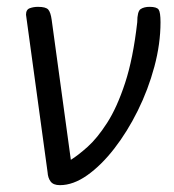

<svg xmlns="http://www.w3.org/2000/svg" viewBox="-20 -527 509 561"><path d="M155 14Q136 14 128 3.5Q120 -7 119 -24L56 -484Q56 -499 67 -503Q78 -507 91 -507Q114 -507 121 -499Q128 -491 131 -469L187 -60Q208 -73 236 -98Q264 -123 293 -168Q322 -213 345.5 -284.5Q369 -356 381 -462Q381 -494 391 -500.5Q401 -507 417 -507Q438 -507 443.5 -499Q449 -491 449 -462Q449 -399 431 -332Q413 -265 382.5 -203.5Q352 -142 314 -93Q276 -44 235 -15Q194 14 155 14Z"/></svg>

Font: Kite One
Style: Regular
Weight: 400
Designer: Eduardo Rodriguez Tunni
Foundry: Eduardo Rodriguez Tunni
Version: Version 1.002; ttfautohint (v1.8.4.7-5d5b);gftools[0.9.23]